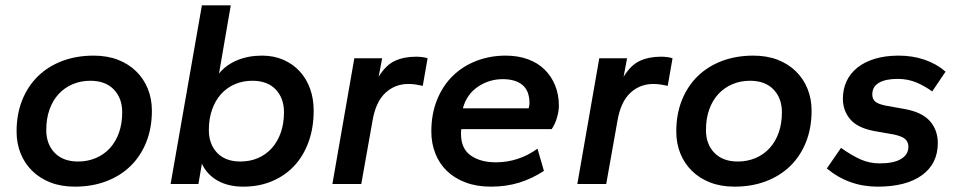

<svg xmlns="http://www.w3.org/2000/svg" viewBox="-20 -688 3587 718"><path d="M260 10Q209 10 169 -5.5Q129 -21 100.5 -49Q72 -77 57 -114.5Q42 -152 42 -196Q42 -261 63 -313.5Q84 -366 122 -403Q160 -440 213 -460Q266 -480 330 -480Q381 -480 421 -464.5Q461 -449 489.5 -421Q518 -393 533 -355.5Q548 -318 548 -274Q548 -209 527 -156.5Q506 -104 468 -67Q430 -30 377 -10Q324 10 260 10ZM272 -84Q308 -84 338.5 -97Q369 -110 391 -134Q413 -158 425 -192Q437 -226 437 -268Q437 -321 405.5 -353.5Q374 -386 318 -386Q282 -386 251.5 -373Q221 -360 199 -336Q177 -312 165 -278Q153 -244 153 -202Q153 -149 184.5 -116.5Q216 -84 272 -84Z M890 10Q833 10 793 -13Q753 -36 735 -76L722 0H618L735 -668H843L799 -413Q825 -445 866.5 -462.5Q908 -480 960 -480Q1004 -480 1039.5 -464.5Q1075 -449 1100.5 -421.5Q1126 -394 1139.5 -356.5Q1153 -319 1153 -274Q1153 -210 1134 -157.5Q1115 -105 1080.5 -68Q1046 -31 997.5 -10.5Q949 10 890 10ZM879 -84Q915 -84 945 -97Q975 -110 996.5 -134Q1018 -158 1030 -192Q1042 -226 1042 -268Q1042 -321 1011 -353.5Q980 -386 924 -386Q888 -386 858 -373Q828 -360 806.5 -336Q785 -312 773 -278Q761 -244 761 -202Q761 -149 792 -116.5Q823 -84 879 -84Z M1223 0 1305 -470H1409L1396 -401Q1423 -445 1457 -460.5Q1491 -476 1536 -476Q1547 -476 1559 -474.5Q1571 -473 1579 -470L1561 -367Q1548 -370 1534.5 -372Q1521 -374 1507 -374Q1457 -374 1421 -340.5Q1385 -307 1373 -236L1331 0Z M1816 10Q1763 10 1721.5 -5.5Q1680 -21 1651.5 -48.5Q1623 -76 1608 -114Q1593 -152 1593 -196Q1593 -262 1614.5 -315Q1636 -368 1673.5 -404.5Q1711 -441 1762 -460.5Q1813 -480 1871 -480Q1917 -480 1954 -466.5Q1991 -453 2016.5 -428Q2042 -403 2056 -368.5Q2070 -334 2070 -292Q2070 -273 2063 -248.5Q2056 -224 2043 -205H1705Q1704 -200 1704 -196Q1704 -192 1704 -187Q1704 -132 1740.5 -106.5Q1777 -81 1834 -81Q1919 -81 1990 -132L2014 -49Q1970 -20 1921.5 -5Q1873 10 1816 10ZM1860 -392Q1809 -392 1767 -363.5Q1725 -335 1711 -283H1957Q1960 -292 1960 -303Q1960 -348 1934 -370Q1908 -392 1860 -392Z M2139 0 2221 -470H2325L2312 -401Q2339 -445 2373 -460.5Q2407 -476 2452 -476Q2463 -476 2475 -474.5Q2487 -473 2495 -470L2477 -367Q2464 -370 2450.5 -372Q2437 -374 2423 -374Q2373 -374 2337 -340.5Q2301 -307 2289 -236L2247 0Z M2727 10Q2676 10 2636 -5.5Q2596 -21 2567.5 -49Q2539 -77 2524 -114.5Q2509 -152 2509 -196Q2509 -261 2530 -313.5Q2551 -366 2589 -403Q2627 -440 2680 -460Q2733 -480 2797 -480Q2848 -480 2888 -464.5Q2928 -449 2956.5 -421Q2985 -393 3000 -355.5Q3015 -318 3015 -274Q3015 -209 2994 -156.5Q2973 -104 2935 -67Q2897 -30 2844 -10Q2791 10 2727 10ZM2739 -84Q2775 -84 2805.5 -97Q2836 -110 2858 -134Q2880 -158 2892 -192Q2904 -226 2904 -268Q2904 -321 2872.5 -353.5Q2841 -386 2785 -386Q2749 -386 2718.5 -373Q2688 -360 2666 -336Q2644 -312 2632 -278Q2620 -244 2620 -202Q2620 -149 2651.5 -116.5Q2683 -84 2739 -84Z M3262 10Q3154 10 3072 -58L3125 -135Q3166 -106 3199 -91.5Q3232 -77 3270 -77Q3322 -77 3349.5 -93.5Q3377 -110 3377 -139Q3377 -156 3366 -167Q3355 -178 3323 -185L3249 -198Q3186 -210 3159 -242.5Q3132 -275 3132 -319Q3132 -354 3145.5 -383.5Q3159 -413 3185.5 -434.5Q3212 -456 3251 -468Q3290 -480 3341 -480Q3393 -480 3438 -464.5Q3483 -449 3516 -420L3466 -346Q3439 -366 3407 -379.5Q3375 -393 3337 -393Q3292 -393 3267 -378.5Q3242 -364 3242 -335Q3242 -318 3252.5 -308.5Q3263 -299 3292 -293L3365 -280Q3429 -268 3458 -234.5Q3487 -201 3487 -153Q3487 -76 3428 -33Q3369 10 3262 10Z"/></svg>

Font: Celebes SemiBold
Style: Italic
Weight: 600
Italic angle: -10°
Designer: Anugrah Pasau
Foundry: Lafontype
Version: Version 1.000; ttfautohint (v1.8.4)